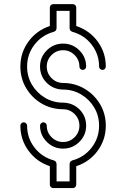

<svg xmlns="http://www.w3.org/2000/svg" viewBox="-20 -831 623 948"><path d="M291.5 -291.5Q232.4 -292 185.1 -320.1Q137.7 -348.1 109.1 -396Q80.6 -443.8 80.6 -502.4Q80.6 -571.3 120.6 -626Q160.6 -680.7 226.1 -702.6V-793.9Q226.1 -800.8 231 -805.7Q235.8 -810.5 242.7 -810.5H339.8Q346.7 -810.5 351.6 -805.7Q356.4 -800.8 356.4 -793.9V-702.6Q422.4 -680.7 462.4 -626Q502.4 -571.3 502.4 -502.4Q502.4 -495.6 497.6 -490.7Q492.7 -485.8 485.8 -485.8Q479 -485.8 474.1 -490.7Q469.2 -495.6 469.2 -502.4Q469.2 -563 432.6 -610.6Q396 -658.2 335.9 -674.3V-674.8Q330.6 -676.3 327.4 -680.7Q324.2 -685.1 323.7 -690.4V-777.3H259.3V-690.4H258.8Q258.8 -685.1 255.6 -680.7Q252.4 -676.3 247.1 -674.8V-674.3Q187 -658.2 150.4 -610.6Q113.8 -563 113.8 -502.4Q113.8 -453.1 137.7 -412.8Q161.6 -372.6 201.9 -348.4Q242.2 -324.2 291.5 -324.2Q339.8 -323.2 372.6 -290.5Q405.3 -257.8 405.3 -210.4Q405.3 -163.6 371.8 -130.4Q338.4 -97.2 291.5 -97.2Q244.6 -97.2 211.2 -130.4Q177.7 -163.6 177.7 -210.4Q177.7 -217.3 182.6 -222.2Q187.5 -227.1 194.3 -227.1Q200.7 -227.1 205.8 -222.2Q210.9 -217.3 210.9 -210.4Q210.9 -177.2 234.6 -153.6Q258.3 -129.9 291.5 -129.9Q324.7 -129.9 348.4 -153.6Q372.1 -177.2 372.1 -210.4Q372.1 -244.1 348.4 -267.8Q324.7 -291.5 291.5 -291.5ZM291.5 -421.4Q350.1 -420.9 397.7 -392.8Q445.3 -364.7 473.9 -316.9Q502.4 -269 502.4 -210.4Q502.4 -141.6 462.4 -86.9Q422.4 -32.2 356.4 -10.3V81.1Q356.4 87.9 351.6 92.8Q346.7 97.7 339.8 97.7H242.7Q235.8 97.7 231 92.8Q226.1 87.9 226.1 81.1V-10.3Q160.6 -32.2 120.6 -86.9Q80.6 -141.6 80.6 -210.4Q80.6 -217.3 85.4 -222.2Q90.3 -227.1 97.2 -227.1Q103.5 -227.1 108.6 -222.2Q113.8 -217.3 113.8 -210.4Q113.8 -149.9 150.4 -102.3Q187 -54.7 247.1 -38.6V-38.1Q252.4 -36.6 255.6 -32.2Q258.8 -27.8 258.8 -22.5H259.3V64.5H323.7V-22.5Q324.2 -27.8 327.4 -32.2Q330.6 -36.6 335.9 -38.1V-38.6Q396 -54.7 432.6 -102.3Q469.2 -149.9 469.2 -210.4Q469.2 -259.8 445.3 -300Q421.4 -340.3 380.9 -364.5Q340.3 -388.7 291.5 -388.7Q243.2 -389.6 210.4 -422.4Q177.7 -455.1 177.7 -502.4Q177.7 -549.3 211.2 -582.5Q244.6 -615.7 291.5 -615.7Q338.4 -615.7 371.8 -582.5Q405.3 -549.3 405.3 -502.4Q405.3 -495.6 400.4 -490.7Q395.5 -485.8 388.7 -485.8Q381.8 -485.8 377 -490.7Q372.1 -495.6 372.1 -502.4Q372.1 -535.6 348.4 -559.3Q324.7 -583 291.5 -583Q258.3 -583 234.6 -559.3Q210.9 -535.6 210.9 -502.4Q210.9 -468.8 234.6 -445.1Q258.3 -421.4 291.5 -421.4Z"/></svg>

Font: Neon Sans
Style: Regular
Weight: 400
Designer: GGBot
Version: 0.80